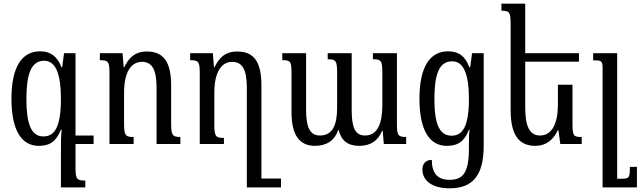

<svg xmlns="http://www.w3.org/2000/svg" viewBox="-20 -780 3470 1040"><path d="M327 -492 317 -416H313C290 -474 255 -502 197 -502C97 -502 42 -415 42 -245C42 -72 98 10 190 10C253 10 286 -17 310 -78H314C310 -39 310 -6 310 41V235H442V198C399 198 389 193 389 130V0H487V-46H389V-492ZM215 -41C147 -41 123 -113 123 -244C123 -375 147 -451 219 -451C282 -451 310 -379 310 -244C310 -83 271 -41 215 -41Z M957 -38C915 -38 907 -46 907 -113V-317C907 -444 866 -501 776 -501C709 -501 677 -465 653 -416H650L644 -492H521V-454C567 -454 573 -446 573 -383V0H704V-38C661 -38 652 -44 652 -110V-277C652 -391 691 -445 749 -445C808 -445 828 -395 828 -305V0H957Z M1265 -501C1198 -501 1166 -465 1142 -416H1139L1133 -492H1010V-454C1056 -454 1062 -446 1062 -383V0H1193V-33C1150 -33 1141 -39 1141 -105V-277C1141 -391 1180 -445 1238 -445C1297 -445 1317 -395 1317 -305V235H1502V187H1396V-317C1396 -446 1355 -501 1265 -501Z M2000 -492V-459C2045 -459 2051 -451 2051 -385V-211C2051 -112 2025 -46 1958 -46C1905 -46 1885 -85 1885 -184V-492H1755V-459C1800 -459 1806 -451 1806 -384V-197C1806 -104 1782 -46 1713 -46C1658 -46 1638 -92 1638 -184V-492H1509V-454C1554 -454 1559 -448 1559 -383V-172C1559 -47 1603 10 1686 10C1747 10 1792 -17 1812 -76H1814C1829 -17 1865 10 1926 10C1991 10 2029 -21 2050 -72H2053L2059 0H2180V-38C2135 -38 2130 -47 2130 -112V-492Z M2415 240C2536 240 2600 176 2600 10V-492H2537L2527 -416H2522C2500 -476 2465 -502 2407 -502C2307 -502 2252 -415 2252 -245C2252 -72 2308 10 2400 10C2463 10 2496 -16 2520 -77H2524C2520 -54 2520 -41 2520 1V25C2520 162 2484 194 2414 194C2350 194 2319 158 2319 86C2285 86 2268 108 2268 138C2268 200 2323 240 2415 240ZM2426 -45C2358 -45 2333 -113 2333 -244C2333 -374 2357 -448 2429 -448C2492 -448 2520 -377 2520 -244C2520 -86 2481 -45 2426 -45Z M3081 -321H3002V-213C3002 -117 2973 -46 2905 -46C2849 -46 2825 -95 2825 -198V-446H3116V-492H2825V-760H2696V-722C2739 -722 2746 -715 2746 -649V-185C2746 -48 2791 10 2880 10C2939 10 2977 -23 3001 -74H3005L3015 0H3131V-38C3087 -38 3081 -43 3081 -112Z M3430 124H3392C3392 183 3387 188 3349 188H3323V-492H3193V-453H3202C3239 -453 3244 -448 3244 -408V235H3430Z"/></svg>

Font: Noto Serif Armenian ExtraCondensed Medium
Style: Regular
Weight: 500
Width: 2
Designer: Monotype Design Team
Foundry: Monotype Imaging Inc.
Version: Version 2.008